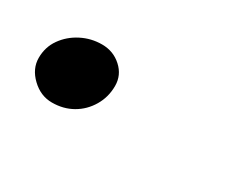

<svg xmlns="http://www.w3.org/2000/svg" viewBox="-38 -206 391 322"><g transform="rotate(30 158.0 -45.0)"><path d="M93.5 -107.5Q115.5 -107.5 131.2 -93.2Q147 -79 147 -58Q147 -36.5 136.5 -18.8Q126 -1 108.5 9Q91 19 69 19Q47 19 29.8 2.5Q12.5 -14 12.5 -35Q12.5 -56 24 -72.2Q35.5 -88.5 54 -98Q72.5 -107.5 93.5 -107.5Z"/></g></svg>

Font: Grandstander Thin ExtraLight
Style: Italic
Weight: 250
Italic angle: -15°
Version: Version 1.200